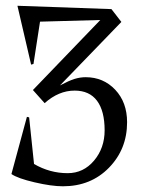

<svg xmlns="http://www.w3.org/2000/svg" viewBox="-20 -632 503 672"><path d="M241.2 -314.9Q185.5 -314.9 136.2 -271L95.2 -316.9L331.1 -562L120.1 -556.2L97.2 -408.2L88.9 -405.8L41 -611.8L370.1 -600.1L404.8 -555.2L189.9 -333Q221.2 -349.6 240.7 -355.7Q260.3 -361.8 279.8 -361.8Q341.8 -361.8 383.3 -317.9Q424.8 -273.9 424.8 -204.1Q424.8 -109.9 361.3 -44.9Q297.9 20 200.2 20Q160.2 20 100.8 6.1Q41.5 -7.8 20 -22.9L74.2 -223.1L82 -221.2L99.1 -58.1Q154.3 -25.9 216.8 -25.9Q272 -25.9 309.1 -69.8Q346.2 -113.8 346.2 -175.8Q346.2 -243.7 319.6 -279.3Q293 -314.9 241.2 -314.9Z"/></svg>

Font: Halibut Cnd
Style: Regular
Weight: 400
Width: 3
Designer: Matteo Maggi
Foundry: Collletttivo
Version: Version 3.080 | FøM Fix